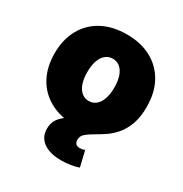

<svg xmlns="http://www.w3.org/2000/svg" viewBox="-174 -676 966 1015"><g transform="rotate(30 309.5 -168.5)"><path d="M310.1 10.3Q222.7 10.3 159.2 -24.2Q95.7 -58.6 61.8 -121.1Q27.8 -183.6 27.8 -267.1Q27.8 -350.6 61.8 -412.8Q95.7 -475.1 159.2 -509.8Q222.7 -544.4 310.1 -544.4Q397 -544.4 460.2 -509.8Q523.4 -475.1 557.4 -412.8Q591.3 -350.6 591.3 -267.1Q591.3 -183.6 557.4 -121.1Q523.4 -58.6 460.2 -24.2Q397 10.3 310.1 10.3ZM310.1 -138.2Q334.5 -138.2 353 -153.3Q371.6 -168.5 381.8 -197.5Q392.1 -226.6 392.1 -267.6Q392.1 -309.1 381.8 -337.6Q371.6 -366.2 353 -381.1Q334.5 -396 310.1 -396Q285.2 -396 266.4 -381.1Q247.6 -366.2 237.3 -337.6Q227.1 -309.1 227.1 -267.6Q227.1 -226.6 237.3 -197.5Q247.6 -168.5 266.4 -153.3Q285.2 -138.2 310.1 -138.2ZM340.3 206.5Q270.5 206.5 231.2 178Q191.9 149.4 191.9 98.1Q191.9 62 210 37.1Q228 12.2 257.8 -6.1Q287.6 -24.4 323.2 -40.5Q358.9 -56.6 394.3 -75Q429.7 -93.3 459.5 -118.2Q489.3 -143.1 507.3 -179.2Q525.4 -215.3 525.4 -267.1H591.8Q591.8 -201.2 575 -156.2Q558.1 -111.3 532 -81.8Q505.9 -52.2 476.1 -32.7Q446.3 -13.2 419.9 1.7Q393.6 16.6 377 31.7Q360.4 46.9 360.4 68.8Q360.4 84.5 368.9 92.8Q377.4 101.1 393.6 101.1Q400.9 101.1 408.2 99.6Q415.5 98.1 423.3 94.7L445.8 189.9Q425.8 197.8 396.2 202.1Q366.7 206.5 340.3 206.5Z"/></g></svg>

Font: Inter 20pt Black
Style: Regular
Weight: 900
Version: Version 4.001;git-66647c0bb